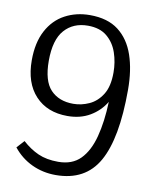

<svg xmlns="http://www.w3.org/2000/svg" viewBox="-82 -777 691 855"><g transform="rotate(10 263.0 -350.0)"><path d="M228 14Q170 14 120 -9.5Q70 -33 35 -77L66 -111Q100 -80 138 -63Q176 -46 229 -46Q292 -46 329 -83.5Q366 -121 384 -189.5Q402 -258 405 -348Q379 -305 335.5 -279.5Q292 -254 234 -254Q142 -254 88.5 -311.5Q35 -369 35 -471Q35 -551 64 -605.5Q93 -660 143.5 -687Q194 -714 256 -714Q336 -714 385 -676.5Q434 -639 457 -572Q480 -505 480 -415Q480 -196 421 -91Q362 14 228 14ZM250 -312Q287 -312 322 -328Q357 -344 380 -380.5Q403 -417 403 -480Q403 -527 388.5 -569.5Q374 -612 341.5 -639Q309 -666 255 -666Q189 -666 149.5 -621.5Q110 -577 110 -482Q110 -391 147.5 -351.5Q185 -312 250 -312Z"/></g></svg>

Font: Literata 12pt Light
Style: Regular
Weight: 300
Designer: Latin by Veronika Burian and Jose Scaglione. Greek by Irene Vlachou. Cyrillic by Vera Evstafieva.
Foundry: TypeTogether
Version: Version 3.002